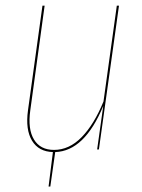

<svg xmlns="http://www.w3.org/2000/svg" viewBox="-20 -538 512 691"><path d="M400.4 -517.6H408.2L335.9 0H329.6L351.6 -156.7Q284.2 5.9 178.7 9.3L161.1 133.3H154.8L170.4 9.3Q119.1 7.8 95.2 -31.7Q71.3 -71.3 80.6 -140.1L132.8 -517.6H140.6L88.9 -140.1Q79.6 -73.2 102.3 -35.9Q125 1.5 174.3 1.5Q229 1.5 273.9 -44.4Q318.8 -90.3 352.5 -172.9Z"/></svg>

Font: Fira Sans Compressed Eight
Style: Italic
Weight: 100
Width: 3
Italic angle: -8°
Designer: Carrois Corporate & Edenspiekermann AG
Foundry: Carrois Corporate GbR & Edenspiekermann AG
Version: Version 4.203;PS 004.203;hotconv 1.0.88;makeotf.lib2.5.64775